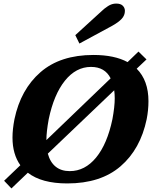

<svg xmlns="http://www.w3.org/2000/svg" viewBox="-20 -1018 852 1076"><path d="M425 -774 402 -821 551 -957Q564 -970 585.5 -984Q607 -998 631 -998Q656 -998 668 -986Q680 -974 680 -957Q680 -932 662 -912.5Q644 -893 608 -873ZM812 -451Q812 -401 802 -350Q767 -182 655.5 -86Q544 10 357 10Q213 10 136 -50L44 38L3 -5L94 -92Q50 -154 50 -247Q50 -293 61 -350Q96 -517 207 -613.5Q318 -710 504 -710Q621 -710 695 -670L756 -729L801 -685L746 -633Q812 -567 812 -451ZM240 -233 600 -579Q568 -643 490 -643Q406 -643 344 -566Q282 -489 253 -350Q240 -279 240 -233ZM623 -467Q623 -491 620 -512L248 -157Q261 -109 292 -84Q323 -59 371 -59Q456 -59 518.5 -135Q581 -211 610 -350Q623 -420 623 -467Z"/></svg>

Font: Taviraj ExtraBold
Style: Italic
Weight: 800
Italic angle: -12°
Designer: Katatrad Team
Foundry: CadsonDemak
Version: Version 1.001